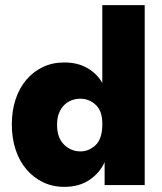

<svg xmlns="http://www.w3.org/2000/svg" viewBox="-20 -720 629 747"><path d="M230 7Q184 7 146.5 -11.5Q109 -30 82 -62Q55 -94 40.5 -138.5Q26 -183 26 -236Q26 -289 40.5 -333Q55 -377 82 -409Q109 -441 146.5 -459Q184 -477 230 -477Q283 -477 321 -454.5Q359 -432 378 -397V-700H543V0H387V-89Q368 -47 328 -20Q288 7 230 7ZM293 -131Q325 -131 350.5 -154Q376 -177 378 -228V-240Q378 -288 352.5 -312Q327 -336 292 -336Q275 -336 259 -330Q243 -324 230.5 -312Q218 -300 210 -281Q202 -262 202 -235Q202 -184 229 -157.5Q256 -131 293 -131Z"/></svg>

Font: Tilda Sans Black
Style: Regular
Weight: 900
Designer: ParaType Ltd
Foundry: ParaType Ltd
Version: Version 1.009